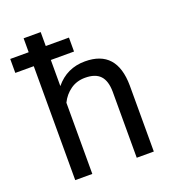

<svg xmlns="http://www.w3.org/2000/svg" viewBox="-151 -852 853 954"><g transform="rotate(-20 275.0 -375.0)"><path d="M295.9 -602.5H173.3V-464.4Q233.4 -538.1 329.6 -538.1Q497.1 -538.1 498.5 -349.1V0H408.2V-349.6Q407.7 -406.7 382.1 -434.1Q356.4 -461.4 302.2 -461.4Q258.3 -461.4 225.1 -438Q191.9 -414.6 173.3 -376.5V0H83V-602.5H-14.6V-676.3H83V-750H173.3V-676.3H295.9Z"/></g></svg>

Font: Roboto-ThirdPerson-AD3FC
Style: ThirdPerson-AD3FC
Weight: 400
Designer: Google
Version: Version 2.137; 2017